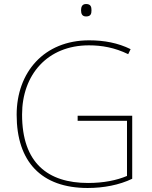

<svg xmlns="http://www.w3.org/2000/svg" viewBox="-20 -927 760 957"><path d="M409 -907C389 -907 384 -892 384 -876C384 -859 389 -845 409 -845C433 -845 436 -859 436 -876C436 -892 433 -907 409 -907ZM367 -350V-325H613V-50C561 -28 496 -15 419 -15C219 -15 90 -114 90 -356C90 -554 216 -701 423 -701C487 -701 551 -690 619 -657L631 -682C568 -713 500 -726 424 -726C199 -726 63 -566 63 -355C63 -121 186 10 417 10C496 10 575 -5 639 -36V-350Z"/></svg>

Font: Noto Sans Telugu Thin
Style: Regular
Weight: 100
Designer: Jelle Bosma - Monotype Design Team
Foundry: Monotype Imaging Inc.
Version: Version 2.005